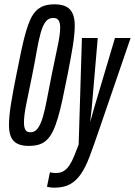

<svg xmlns="http://www.w3.org/2000/svg" viewBox="-20 -666 624 888"><path d="M120.6 -54.2Q141.6 -54.2 155 -72.8Q168.5 -91.3 178.5 -125.7Q188.5 -160.2 197.5 -209Q206.5 -257.8 218.8 -318.4Q234.4 -395 246.3 -450.7Q258.3 -506.3 258.3 -538.6Q258.3 -560.5 251 -571.8Q243.7 -583 226.1 -583Q204.1 -583 190.9 -565.4Q177.7 -547.9 168.2 -514.2Q158.7 -480.5 150.1 -431.2Q141.6 -381.8 128.9 -318.4Q114.3 -245.1 102.5 -189.2Q90.8 -133.3 90.8 -99.6Q90.8 -77.6 97.2 -65.9Q103.5 -54.2 120.6 -54.2ZM112.8 8.8Q65.4 8.8 43.5 -13.7Q21.5 -36.1 21.5 -87.4Q21.5 -126 30.5 -183.3Q39.6 -240.7 56.2 -322.8Q68.4 -384.3 78.6 -432.4Q88.9 -480.5 99.1 -516.4Q109.4 -552.2 120.8 -576.9Q132.3 -601.6 147.9 -616.9Q163.6 -632.3 184.1 -639.2Q204.6 -646 232.4 -646Q281.2 -646 303.5 -622.3Q325.7 -598.6 325.7 -547.4Q325.7 -509.3 316.9 -454.1Q308.1 -398.9 293 -322.8Q279.8 -256.3 269 -206.3Q258.3 -156.2 247.3 -119.4Q236.3 -82.5 224.1 -57.9Q211.9 -33.2 196 -18.3Q180.2 -3.4 159.9 2.7Q139.6 8.8 112.8 8.8ZM584 -490.2 433.6 -51.8Q411.6 12.2 393.8 59.6Q376 106.9 354.5 138.4Q333 169.9 304.4 185.8Q275.9 201.7 231.9 202.1Q213.4 202.1 197.3 197.8L210.9 130.9Q225.1 134.3 238.8 134.3Q259.8 134.3 274.7 125Q289.6 115.7 301 98.6Q312.5 81.5 322.3 57.4Q332 33.2 343.8 2.4L358.9 -490.2H432.1L404.3 -167L397 -101.1L415.5 -167L511.7 -490.2Z"/></svg>

Font: Code New Roman
Style: Italic
Weight: 400
Italic angle: -11°
Monospace: yes
Designer: Sam Radian
Foundry: Code New Roman
Version: Version 1.508 October 19, 2014